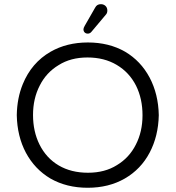

<svg xmlns="http://www.w3.org/2000/svg" viewBox="-20 -887 833 911"><path d="M167.5 -201.2Q136.7 -263.2 136.7 -341.3Q136.7 -419.4 168.5 -481Q199.7 -543 258.3 -578.1Q315.4 -614.3 395 -614.3Q474.6 -614.3 533.7 -579.1Q593.3 -543.9 625.5 -480.5Q656.2 -418.5 656.2 -340.3Q656.2 -262.2 624.5 -200.7Q593.3 -138.7 534.7 -103.5Q477.5 -67.4 397.5 -67.4Q317.4 -67.4 258.5 -102.1Q199.7 -136.7 167.5 -201.2ZM220.2 -641.6Q129.4 -589.4 87.9 -487.3Q61 -421.4 59.6 -340.8Q61.5 -240.2 103 -162.1Q145 -84 219.2 -40Q295.9 3.9 396 3.9Q496.1 3.9 572.3 -40Q648.4 -84 689.9 -162.6Q731.4 -241.2 733.4 -340.8Q731.4 -440.4 689.9 -519Q647.9 -597.7 573.7 -641.6Q497.1 -685.5 397 -685.5Q296.9 -685.5 220.2 -641.6ZM376 -748Q376 -738.8 381.6 -733.2Q387.2 -727.5 396.5 -727.5Q406.7 -727.5 413.6 -735.8L481.4 -816.4Q489.3 -824.2 489.3 -836.9Q489.3 -850.6 480.5 -858.9Q471.7 -867.2 458.5 -867.2Q439.9 -867.2 431.6 -851.1L381.8 -764.2Q376 -753.9 376 -748Z"/></svg>

Font: YuPearl-Light
Style: Light
Weight: 300
Designer: Max Yao
Foundry: Max-Everyday
Version: Version 1.011; ttfautohint (v1.8.3)